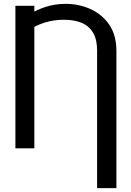

<svg xmlns="http://www.w3.org/2000/svg" viewBox="-20 -757 671 980"><path d="M574.2 203.1H475.6V-497.1Q476.1 -552.7 456.3 -587.9Q436.5 -623 398.7 -639.6Q360.8 -656.2 306.6 -656.2Q254.9 -656.2 210 -642.3Q165 -628.4 130.9 -605.5V-683.6Q164.1 -705.6 211.7 -721.4Q259.3 -737.3 315.4 -737.3Q382.8 -737.3 441.9 -710.7Q501 -684.1 537.6 -630.9Q574.2 -577.6 574.2 -497.1ZM155.3 -727.5V0H58.6V-727.5Z"/></svg>

Font: GitLab Sans
Style: Regular
Weight: 400
Designer: Rasmus Andersson
Foundry: Modifications by GitLab B.V., manufactured by rsms
Version: Version 4.000;git-c8fb6b7